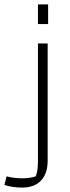

<svg xmlns="http://www.w3.org/2000/svg" viewBox="-43 -663 318 870"><path d="M129 -643H175V-554H129ZM-23 175 -13 136Q20 145 58 145Q92 145 119 136Q125 120 127 103.5Q129 87 129 61V-466H173V65Q173 123 143 155Q113 187 57 187Q14 187 -23 175Z"/></svg>

Font: Athiti Light
Style: Regular
Weight: 300
Designer: CadsonDemak Team
Foundry: CadsonDemak
Version: Version 1.033